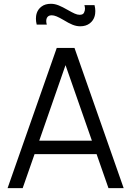

<svg xmlns="http://www.w3.org/2000/svg" viewBox="-20 -966 674 986"><path d="M392 -831C411.5 -831 428 -836 441 -846C466.5 -865.5 469.5 -893 469.5 -909.5C469.5 -919 468 -929 465.5 -939.5H413.5C415.5 -933 416.5 -926.5 416.5 -921C416.5 -915 415 -908.5 411.5 -901C408 -893.5 400.5 -890 389 -890C373 -890 358 -898 328.5 -914.5C292 -935 269 -946.5 241.5 -946.5C222 -946.5 206 -942 193.5 -932.5C167.5 -913.5 164.5 -886 164.5 -869.5C164.5 -860 166 -850 168.5 -839.5H220.5C218.5 -845.5 217.5 -851.5 217.5 -857.5C217.5 -861 217 -887.5 245 -887.5C261 -887.5 277.5 -880 306 -863.5C341.5 -842 364.5 -831 392 -831ZM362.5 -720H271.5L19 0H96.5L157.5 -174.5H476L537 0H615ZM181.5 -243.5 316.5 -631.5 452 -243.5Z"/></svg>

Font: Vela Sans
Style: Regular
Weight: 400
Designer: Principal design: Mikhail Sharanda - project Manrope.
Design modification: Ravid Balaliev
Foundry: Mikhail Sharanda
Version: Version 1.001